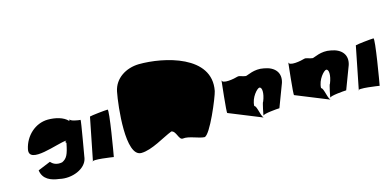

<svg xmlns="http://www.w3.org/2000/svg" viewBox="-60 -914 2561 1255"><g transform="rotate(-15 1220.5 -286.5)"><path d="M70 -235C48 -130 272 -224 324 -224C336 -224 307 -220 324 -210C309 -132 297 -110 264 -94C224 -86 200 -103 187 -118L102 -83C110 -20 165 0 217 6C301 26 399 -14 412 -83C411 -80 456 -331 452 -331C440 -331 380 -340 383 -355C383 -355 383 -351 379 -343C349 -376 295 -388 245 -388C159 -387 88 -320 70 -235Z M459 -44C444 -65 599 -40 599 -40C602 -54 653 -350 640 -350C622 -350 528 -340 517 -336Z M730 -448C711 -352 673 -19 780 -19C852 -19 947 -82 1005 -104C1038 -100 1038 -36 1067 -40C1106 -46 1167 -14 1205 -12C1243 -12 1341 -251 1348 -286C1393 -516 1083 -586 913 -584C827 -582 747 -534 730 -448Z M1390 -126C1383 -122 1410 -352 1409 -346C1403 -313 1497 -332 1514 -338C1531 -343 1545 -330 1570 -328C1582 -328 1632 -360 1697 -346C1769 -334 1806 -288 1786 -224L1727 -68C1712 -68 1616 -60 1614 -48C1613 -44 1630 -138 1636 -138C1657 -190 1654 -232 1635 -232C1621 -232 1573 -182 1572 -124C1590 -124 1597 -34 1617 -34Z M1842 -126C1835 -122 1862 -352 1861 -346C1855 -313 1949 -332 1966 -338C1983 -343 1997 -330 2022 -328C2034 -328 2084 -360 2149 -346C2221 -334 2258 -288 2238 -224L2179 -68C2164 -68 2068 -60 2066 -48C2065 -44 2082 -138 2088 -138C2109 -190 2106 -232 2087 -232C2073 -232 2025 -182 2024 -124C2042 -124 2049 -34 2069 -34Z M2258 -44C2243 -65 2398 -40 2398 -40C2401 -54 2452 -350 2439 -350C2421 -350 2327 -340 2316 -336Z"/></g></svg>

Font: Recovery
Style: Obl
Weight: 400
Version: Version 0.27